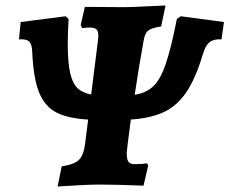

<svg xmlns="http://www.w3.org/2000/svg" viewBox="-20 -670 833 697"><path d="M793 -590 784 -527Q757 -529 741.5 -517.5Q726 -506 716 -472Q690 -385 656.5 -335.5Q623 -286 575.5 -263.5Q528 -241 455 -236Q440 -123 440 -115Q440 -91 446.5 -82.5Q453 -74 469 -74Q495 -74 514 -77L518 -69L501 4Q401 0 343 0Q294 0 189 7L204 -66Q250 -73 267 -90Q284 -107 289 -149L300 -236Q226 -240 184 -262Q142 -284 121.5 -335.5Q101 -387 97 -482Q96 -510 85.5 -519.5Q75 -529 49 -527L55 -590L218 -611L229 -601Q226 -550 226 -511Q226 -444 234.5 -406Q243 -368 261 -350.5Q279 -333 311 -327L335 -518Q337 -536 337 -540Q337 -557 330 -563.5Q323 -570 307 -570Q294 -570 278 -568L273 -579L288 -645L431 -644Q455 -644 512 -647L581 -650L565 -574Q530 -569 517.5 -558.5Q505 -548 501 -520Q483 -421 469 -326Q510 -332 536 -356.5Q562 -381 581.5 -437.5Q601 -494 622 -601L636 -611Z"/></svg>

Font: Alegreya SC ExtraBold
Style: Italic
Weight: 800
Italic angle: -7°
Designer: Juan Pablo del Peral
Foundry: Huerta Tipografica
Version: Version 2.007; ttfautohint (v1.6)